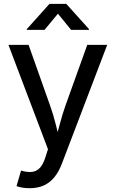

<svg xmlns="http://www.w3.org/2000/svg" viewBox="-20 -782 609 1010"><path d="M66.9 196.8 90.8 115.2 101.6 118.2Q128.9 125 151.1 121.8Q173.3 118.7 190.2 100.6Q207 82.5 218.8 45.4L232.4 2.9L24.4 -545.9H130.4L242.7 -229Q261.2 -177.7 273.4 -127.2Q285.6 -76.7 299.8 -27.8H267.1Q281.2 -76.7 294.2 -127.4Q307.1 -178.2 325.2 -229L439 -545.9H543.9L305.7 78.6Q289.1 122.1 265.4 150.9Q241.7 179.7 209.7 193.8Q177.7 208 136.2 208Q111.8 208 93.5 204.3Q75.2 200.7 66.9 196.8ZM214.4 -625H121.1V-628.9L240.2 -761.7H328.6L448.2 -628.9V-625H354L284.7 -710Z"/></svg>

Font: Inter Cardless
Style: Regular
Weight: 400
Designer: Rasmus Andersson
Foundry: rsms
Version: Version 4.001;git-9221beed3